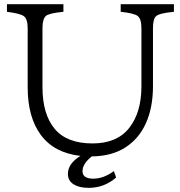

<svg xmlns="http://www.w3.org/2000/svg" viewBox="-20 -780 860 918"><path d="M403.8 118.2Q359.4 118.2 332.5 101.6Q304.7 84.5 304.7 51.8Q304.7 2 364.7 -34.7Q239.3 -48.8 175.8 -134Q112.3 -219.2 112.3 -363.3V-645Q112.3 -689 94.2 -702.6Q77.6 -715.3 13.2 -723.6V-759.8H283.2V-723.6Q213.4 -716.8 199.2 -703.6Q183.1 -689 183.1 -645V-363.3Q183.1 -234.4 241.2 -164.3Q299.3 -94.2 422.4 -94.2Q539.1 -94.2 597.7 -168.2Q656.2 -242.2 656.2 -367.2V-645Q656.2 -689.9 638.2 -703.6Q621.1 -716.8 557.1 -723.6V-759.8H811.5V-723.6Q740.2 -716.8 725.6 -702.1Q711.4 -689 711.4 -645V-367.2Q711.4 -266.6 678 -191.7Q644.5 -116.7 579.3 -75Q514.2 -33.2 418.9 -32.2Q374.5 2.9 374.5 38.6Q374.5 74.2 426.3 74.2Q475.1 74.2 524.4 38.1L535.2 68.8Q478.5 118.2 403.8 118.2Z"/></svg>

Font: BIZ UDPMincho
Style: Regular
Weight: 400
Designer: TypeBank Co., Ltd.
Foundry: Morisawa Inc.
Version: Version 1.06